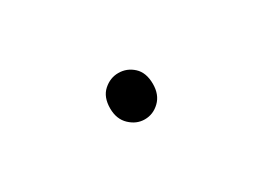

<svg xmlns="http://www.w3.org/2000/svg" viewBox="-20 -287 639 467"><g transform="rotate(-30 300.0 -53.0)"><path d="M300 12Q277 12 258.5 -5.5Q240 -23 240 -53Q240 -85 258.5 -101.5Q277 -118 300 -118Q324 -118 342 -101.5Q360 -85 360 -53Q360 -23 342 -5.5Q324 12 300 12Z"/></g></svg>

Font: Source Code Pro ExtraLight Light
Style: Regular
Weight: 300
Monospace: yes
Version: Version 1.018;hotconv 1.0.116;makeotfexe 2.5.65601